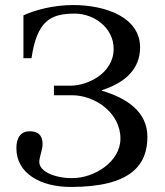

<svg xmlns="http://www.w3.org/2000/svg" viewBox="-20 -727 656 762"><path d="M45 -139C45 -38 142 15 261 15C502 15 565 -74 565 -184C565 -282 486 -337 384 -367V-369C478 -399 536 -454 536 -539C536 -658 400 -707 270 -707C192 -707 118 -687 73 -666V-496H105C127 -645 181 -673 277 -673C352 -673 431 -618 431 -533C431 -435 326 -387 261 -387H194V-349H266C356 -349 458 -280 458 -177C458 -86 356 -20 266 -20C198 -20 136 -46 136 -84C136 -105 149 -132 149 -155C149 -178 142 -206 97 -206C64 -206 45 -182 45 -139Z"/></svg>

Font: Lingua Franca
Style: Regular
Weight: 400
Version: Version 1.19